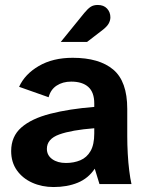

<svg xmlns="http://www.w3.org/2000/svg" viewBox="-20 -742 592 774"><path d="M196 12Q149 12 110 -5.5Q71 -23 48 -55.5Q25 -88 25 -133Q25 -192 66 -228Q107 -264 183 -283.5Q259 -303 360 -311V-325Q360 -370 336 -391.5Q312 -413 267 -413Q233 -413 208.5 -397Q184 -381 176 -350L57 -392Q80 -443 136.5 -476Q193 -509 273 -509Q380 -509 436.5 -461.5Q493 -414 493 -303V-193Q493 -159 495 -122.5Q497 -86 501 -54Q505 -22 510 0H381L362 -62Q336 -23 293.5 -5.5Q251 12 196 12ZM246 -85Q278 -85 304 -96Q330 -107 345 -133Q360 -159 360 -204V-225Q269 -218 219 -200Q169 -182 169 -142Q169 -116 190.5 -100.5Q212 -85 246 -85ZM225 -573 320 -690Q334 -707 345.5 -714.5Q357 -722 374 -722Q398 -722 411.5 -707.5Q425 -693 425 -672Q425 -659 417.5 -646Q410 -633 387 -616L331 -573Z"/></svg>

Font: Atkinson Hyperlegible Next
Style: Bold
Weight: 700
Designer: Elliott Scott, Megan Eiswerth, Linus Boman, Theodore Petrosky, Letters from Sweden
Foundry: Applied Design Works, Letters from Sweden
Version: Version 2.001